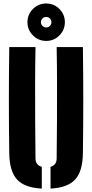

<svg xmlns="http://www.w3.org/2000/svg" viewBox="-20 -1069 527 1098"><path d="M33 -191Q28.5 -495.5 33 -800H183Q181 -699.5 180.8 -590.5Q180.5 -481.5 181.2 -372.5Q182 -263.5 183 -163Q183 -125 219 -115V9.5Q120.5 4.5 77.5 -42.5Q34.5 -89.5 33 -191ZM269 9.5V-115Q304 -125 304 -163Q305 -263.5 305.8 -372.5Q306.5 -481.5 306.2 -590.5Q306 -699.5 304 -800H454Q458.5 -495.5 454 -191Q452.5 -89.5 409.8 -42.5Q367 4.5 269 9.5ZM244 -835Q200 -835 168.5 -866.5Q137 -898 137 -942Q137 -986.5 168.5 -1017.8Q200 -1049 244 -1049Q288.5 -1049 319.8 -1017.8Q351 -986.5 351 -942Q351 -898 319.8 -866.5Q288.5 -835 244 -835ZM244 -912Q257 -912 265.5 -920.8Q274 -929.5 274 -942Q274 -955 265.5 -963.5Q257 -972 244 -972Q231.5 -972 222.8 -963.5Q214 -955 214 -942Q214 -929.5 222.8 -920.8Q231.5 -912 244 -912Z"/></svg>

Font: Big Shoulders Stencil Display Black
Style: Regular
Weight: 900
Designer: Patric King
Foundry: XO Type Co
Version: Version 1.000